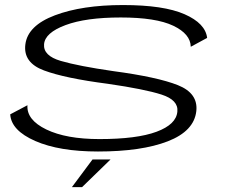

<svg xmlns="http://www.w3.org/2000/svg" viewBox="-20 -610 950 780"><path d="M378 5.5Q221 5.5 123.2 -37.2Q25.5 -80 21.5 -145.5L91.5 -182.5Q87.5 -123 168.2 -84Q249 -45 384 -45Q536 -45 616 -74.8Q696 -104.5 700.5 -156.5Q705.5 -203.5 636.2 -225.8Q567 -248 418.5 -269.5Q244 -292 158.8 -323.8Q73.5 -355.5 83 -429.5Q92.5 -506 203 -547.8Q313.5 -589.5 479.5 -589.5Q645 -589.5 729.8 -552.2Q814.5 -515 821.5 -456L755 -420Q754 -472 683.8 -505.5Q613.5 -539 470.5 -539Q329 -539 246 -508Q163 -477 159 -430.5Q155 -383.5 227 -362.5Q299 -341.5 440.5 -321Q620 -297 702.8 -264Q785.5 -231 777.5 -158.5Q768.5 -77.5 661.8 -36Q555 5.5 378 5.5ZM272.1 150.2 355.8 37.8H429.1L313.4 150.2Z"/></svg>

Font: Anybody UltraExpanded Light
Style: Italic
Weight: 300
Width: 9
Italic angle: -10°
Designer: Tyler Finck
Foundry: Etcetera Type Company
Version: Version 1.010; ttfautohint (v1.8.3) -l 8 -r 50 -G 200 -x 14 